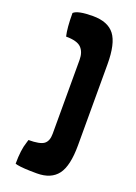

<svg xmlns="http://www.w3.org/2000/svg" viewBox="-166 -840 727 1024"><g transform="rotate(20 197.5 -328.5)"><path d="M189 -110V-530Q189 -574 165.5 -598Q142 -622 79 -622Q68 -667 68 -752Q91 -774 176.5 -774Q262 -774 299.5 -725Q337 -676 337 -559V-99Q337 18 299.5 67.5Q262 117 182 117Q102 117 69 110L58 107Q58 28 74 -18L79 -35Q144 -35 166.5 -52Q189 -69 189 -110Z"/></g></svg>

Font: Chela One
Style: Regular
Weight: 400
Designer: Miguel Hernandez
Foundry: LatinoType
Version: Version 1.001